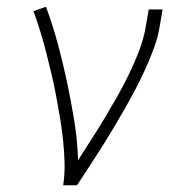

<svg xmlns="http://www.w3.org/2000/svg" viewBox="-20 -548 540 568"><path d="M167 0Q172 -34 171 -67.5Q170 -101 166.5 -134Q163 -167 157.5 -199.5Q152 -232 146 -264.5Q140 -297 132.5 -328.5Q125 -360 117 -391.5Q109 -423 99.5 -454Q90 -485 79 -515L116 -528Q136 -474 151 -418.5Q166 -363 178 -306.5Q190 -250 199.5 -192Q209 -134 211 -74Q231 -106 251.5 -137.5Q272 -169 291 -201Q310 -233 328.5 -265.5Q347 -298 363 -331.5Q379 -365 392 -399Q405 -433 411 -468L420 -520H461L452 -468Q447 -437 435.5 -406Q424 -375 410.5 -345Q397 -315 381.5 -285.5Q366 -256 349.5 -227Q333 -198 316 -169.5Q299 -141 281 -112.5Q263 -84 244.5 -56Q226 -28 208 0Z"/></svg>

Font: Iosevka Curly Extralight
Style: Italic
Weight: 200
Italic angle: -9°
Monospace: yes
Designer: Belleve Invis
Foundry: Belleve Invis
Version: Version 22.1.2; ttfautohint (v1.8.4)